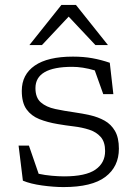

<svg xmlns="http://www.w3.org/2000/svg" viewBox="-20 -752 558 780"><path d="M276.5 -522Q319.5 -522 355.2 -515.5Q391 -509 426 -497L440.5 -369.5H399.5L365 -466Q339.5 -473.5 316.8 -477Q294 -480.5 273.5 -480.5Q124 -480.5 124 -394Q124 -355 146 -336Q168 -317 204.2 -309.2Q240.5 -301.5 283 -295.5Q315 -291 346.8 -283.8Q378.5 -276.5 405 -261.8Q431.5 -247 447.2 -219.8Q463 -192.5 463 -148Q463 -75 408.2 -33.5Q353.5 8 238 8Q198.5 8 151.2 1.5Q104 -5 73 -18L55.5 -160.5H97.5L137 -46Q162.5 -40.5 190.2 -38Q218 -35.5 240 -35.5Q328 -35.5 367.5 -62.8Q407 -90 407 -138.5Q407 -175.5 389 -195.8Q371 -216 342.2 -225.2Q313.5 -234.5 279.8 -238.5Q246 -242.5 214.5 -248Q172.5 -255 139.5 -268.2Q106.5 -281.5 87.5 -308.2Q68.5 -335 68.5 -383Q68.5 -449 121.2 -485.5Q174 -522 276.5 -522ZM99.5 -569 229.5 -732H288.5L418.5 -569H367.5L259 -684.5L150.5 -569Z"/></svg>

Font: Newsreader 6pt Light
Style: Regular
Weight: 300
Designer: Hugues Gentile
Foundry: Production Type
Version: Version 1.003; ttfautohint (v1.8.3)